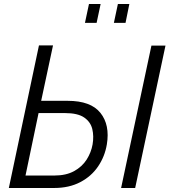

<svg xmlns="http://www.w3.org/2000/svg" viewBox="-20 -936 844 956"><path d="M24 0 174 -710H244L185 -434H317Q432 -434 480 -374Q528 -314 512 -217Q502 -157 468.5 -107.5Q435 -58 379.5 -29Q324 0 250 0ZM734 -709H804L653 0H583ZM107 -62H251Q309 -62 349 -84Q389 -106 411.5 -141.5Q434 -177 441 -217Q448 -258 439.5 -293.5Q431 -329 399 -351Q367 -373 303 -373H172ZM403 -822 423 -916H481L461 -822ZM547 -822 567 -916H624L605 -822Z"/></svg>

Font: Raleway
Style: Italic
Weight: 400
Italic angle: -12°
Designer: Matt McInerney, Pablo Impallari, Rodrigo Fuenzalida
Foundry: Matt McInerney, Pablo Impallari, Rodrigo Fuenzalida
Version: Version 4.026